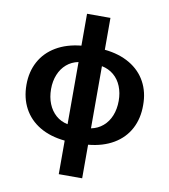

<svg xmlns="http://www.w3.org/2000/svg" viewBox="-97 -800 953 1081"><g transform="rotate(10 379.5 -259.5)"><path d="M312.5 7.3Q228.5 -1 168.7 -36.6Q108.9 -72.3 77.4 -130.9Q45.9 -189.5 45.9 -265.6Q45.9 -339.8 77.4 -397.9Q108.9 -456.1 168.9 -491.7Q229 -527.3 312.5 -535.6V-717.8H446.3V-535.6Q529.8 -527.3 590.1 -491.7Q650.4 -456.1 681.9 -397.9Q713.4 -339.8 712.9 -265.6Q713.4 -189.5 682.1 -130.6Q650.9 -71.8 590.6 -36.1Q530.3 -0.5 446.3 7.3V199.2H312.5ZM312.5 -86.4V-441.9Q273.4 -434.1 245.1 -409.7Q216.8 -385.3 201.7 -348.1Q186.5 -311 186.5 -265.6Q186.5 -219.2 201.7 -181.6Q216.8 -144 245.1 -119.1Q273.4 -94.2 312.5 -86.4ZM573.2 -265.6Q573.2 -311 558.1 -348.4Q543 -385.7 514.2 -409.9Q485.4 -434.1 446.3 -441.9V-86.4Q485.4 -94.2 514.2 -118.9Q543 -143.6 558.1 -181.4Q573.2 -219.2 573.2 -265.6Z"/></g></svg>

Font: Pretendard GOV
Style: Bold
Weight: 700
Designer: Base glyphs from Inter by Rasmus Andersson; Hangeul glyphs from Noto Sans CJK(Source Han Sans) by Jang Soo-young and Kan
Foundry: Kil Hyung-jin
Version: Version 1.309